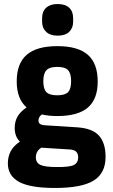

<svg xmlns="http://www.w3.org/2000/svg" viewBox="-20 -736 562 953"><path d="M264 -160Q221 -160 188 -168Q171 -156 171 -138Q171 -126 179 -120.5Q187 -115 206 -114L363 -104Q439 -99 471.5 -62.5Q504 -26 504 43Q504 124 444.5 160.5Q385 197 253 197Q129 197 74 166.5Q19 136 19 75Q19 42 33 15Q47 -12 79 -33Q53 -58 53 -101Q53 -132 66.5 -156.5Q80 -181 112 -203Q63 -245 63 -332Q63 -421 112.5 -464Q162 -507 265 -507Q367 -507 416 -464Q465 -421 465 -331Q465 -244 416 -202Q367 -160 264 -160ZM264 -263Q303 -263 318 -279Q333 -295 333 -333Q333 -371 318 -387.5Q303 -404 264 -404Q226 -404 210.5 -387.5Q195 -371 195 -333Q195 -295 210 -279Q225 -263 264 -263ZM260 93Q325 94 346.5 83Q368 72 368 45Q368 8 327 6L185 -3Q158 14 158 45Q158 72 180.5 82.5Q203 93 260 93ZM266 -559Q229 -559 209 -578Q189 -597 189 -628V-646Q189 -679 209 -697.5Q229 -716 266 -716Q304 -716 323.5 -697.5Q343 -679 343 -646V-628Q343 -597 323.5 -578Q304 -559 266 -559Z"/></svg>

Font: Sofia Sans ExtraBold
Style: Regular
Weight: 800
Designer: Botio Nikoltchev, Ani Petrova
Foundry: lettersoup
Version: Version 4.101; ttfautohint (v1.8.4.7-5d5b)